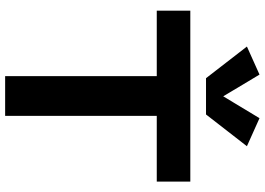

<svg xmlns="http://www.w3.org/2000/svg" viewBox="-158 -848 1006 729"><g transform="rotate(90 344.5 -483.0)"><path d="M268.6 0V-575.7H20V-703.1H668.9V-575.7H419.4V0ZM262.7 -965.8 345.2 -828.1 428.2 -965.8 534.7 -918 414.1 -762.7H276.4L156.2 -918Z"/></g></svg>

Font: Schibsted Grotesk
Style: Bold
Weight: 700
Designer: Bakken & Baeck AS, Henrik Kongsvoll
Foundry: Schibsted ASA
Version: Version 1.100;gftools[0.9.25]